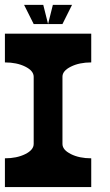

<svg xmlns="http://www.w3.org/2000/svg" viewBox="-20 -762 450 782"><path d="M117.2 -175.8V-449.2Q117.2 -473.6 82.8 -490.7Q48.3 -507.8 0 -507.8V-625H351.6V-507.8Q303.2 -507.8 269 -490.7Q234.4 -473.6 234.4 -449.7V-175.8Q234.4 -151.4 269 -134.3Q303.2 -117.2 351.6 -117.2V0H0V-117.2Q48.3 -117.2 82.8 -134.3Q117.2 -151.4 117.2 -175.8ZM175.8 -664.1H117.2L78.1 -742.2H156.2ZM234.4 -664.1H175.8L195.3 -742.2H273.4Z"/></svg>

Font: Leporid
Style: Regular
Weight: 400
Designer: GGBotNet
Foundry: GGBotNet
Version: 1.00